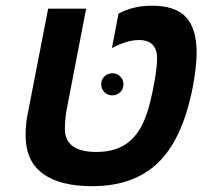

<svg xmlns="http://www.w3.org/2000/svg" viewBox="-20 -636 728 666"><path d="M299.8 9.8Q187.5 9.8 128.2 -33.9Q68.8 -77.6 68.8 -167Q68.8 -207.5 77.1 -246.1L147 -606H278.8L210 -249Q205.1 -216.3 205.1 -189Q205.1 -108.9 314 -108.9Q368.2 -108.9 405.8 -129.6Q443.4 -150.4 467.5 -192.4Q491.7 -234.4 508.3 -314Q524.9 -393.6 524.9 -433.1Q524.9 -497.1 461.9 -497.1Q420.4 -497.1 368.2 -469.2L391.1 -588.9Q442.4 -616.2 506.8 -616.2Q588.9 -616.2 625.5 -576.2Q662.1 -536.1 662.1 -453.1Q662.1 -404.8 647.9 -330.1Q612.8 -153.3 528.6 -71.8Q444.3 9.8 299.8 9.8ZM331.1 -344.2Q331.1 -359.9 342.3 -370.8Q353.5 -381.8 369.1 -381.8Q385.7 -381.8 397 -370.8Q408.2 -359.9 408.2 -344.2Q408.2 -327.1 397 -316.2Q385.7 -305.2 369.1 -305.2Q353.5 -305.2 342.3 -316.2Q331.1 -327.1 331.1 -344.2Z"/></svg>

Font: Liberation Sans
Style: Bold Italic
Weight: 700
Italic angle: -12°
Designer: Steve Matteson
Foundry: Ascender Corporation
Version: Version 2.1.5